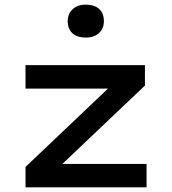

<svg xmlns="http://www.w3.org/2000/svg" viewBox="-20 -808 743 828"><path d="M90 0V-88L471 -450L485 -426H90V-527H605V-439L231 -84L214 -101H612V0ZM350 -646Q313 -646 292.5 -664.5Q272 -683 272 -717Q272 -748 293 -768Q314 -788 350 -788Q387 -788 407.5 -769.5Q428 -751 428 -717Q428 -685 407 -665.5Q386 -646 350 -646Z"/></svg>

Font: Lexend Tera Medium
Style: Regular
Weight: 500
Designer: Bonnie Shaver-Troup, Thomas Jockin
Foundry: Lexend
Version: Version 1.007